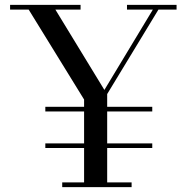

<svg xmlns="http://www.w3.org/2000/svg" viewBox="-20 -770 774 790"><path d="M326 0V-360.5L86 -750H196L409.5 -400L619.5 -748H642.5L421 -383V0ZM236 0V-19.5H521.5V0ZM166.5 -161V-180H606.5V-161ZM166.5 -311.5V-330.5H606.5V-311.5ZM21.5 -730.5V-750H311.5V-730.5ZM502.5 -730.5V-750H706.5V-730.5Z"/></svg>

Font: Bodoni Moda
Style: Regular
Weight: 400
Designer: Owen Earl
Foundry: indestructible type
Version: Version 2.005